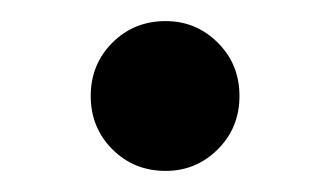

<svg xmlns="http://www.w3.org/2000/svg" viewBox="-20 -148 313 182"><path d="M66 -57Q66 -87 86.5 -107.5Q107 -128 137 -128Q166 -128 186.5 -107.5Q207 -87 207 -57Q207 -27 186.5 -6.5Q166 14 137 14Q107 14 86.5 -6.5Q66 -27 66 -57Z"/></svg>

Font: Maitree Semibold
Style: Regular
Weight: 600
Designer: CadsonDemak Team
Foundry: CadsonDemak
Version: Version 1.000